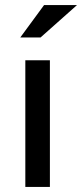

<svg xmlns="http://www.w3.org/2000/svg" viewBox="-20 -738 324 758"><path d="M177 -500V0H80V-500ZM60 -590 154 -718H284L140 -590Z"/></svg>

Font: Quantico
Style: Regular
Weight: 400
Designer: Matt Desmond
Foundry: MADtype
Version: Version 2.002